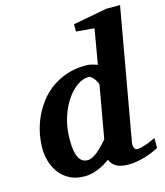

<svg xmlns="http://www.w3.org/2000/svg" viewBox="-112 -822 793 920"><g transform="rotate(-15 285.0 -362.5)"><path d="M376 -394Q376.5 -396 373 -403.8Q369.6 -411.6 363.8 -420.4Q357.9 -429.2 349.9 -436Q341.8 -442.9 333 -442.9Q306.6 -442.9 278.1 -423.3Q249.5 -403.8 225.3 -368.4Q201.2 -333 185.5 -283.7Q169.9 -234.4 169.9 -174.8Q169.9 -114.3 184.6 -86.7Q199.2 -59.1 227.1 -59.1Q239.7 -59.1 252.7 -65.4Q265.6 -71.8 278.6 -82.5Q291.5 -93.3 304.4 -106.7Q317.4 -120.1 330.1 -134.8ZM455.1 -89.8Q452.6 -77.6 453.9 -69.6Q455.1 -61.5 457.8 -56.9Q460.4 -52.2 464.4 -50.5Q468.3 -48.8 471.2 -48.8Q481.4 -48.8 494.1 -52Q506.8 -55.2 519.8 -59.8Q532.7 -64.5 544.2 -69.6Q555.7 -74.7 564 -79.1V-29.8Q551.3 -22.5 533.2 -14.9Q515.1 -7.3 494.6 -1.2Q474.1 4.9 452.9 8.5Q431.6 12.2 412.1 12.2Q374 12.2 352.1 -0.5Q330.1 -13.2 321.8 -36.1Q308.6 -25.9 293.2 -17.1Q277.8 -8.3 261.5 -1.7Q245.1 4.9 228.5 8.5Q211.9 12.2 195.8 12.2Q152.3 12.2 121.3 -3.9Q90.3 -20 70.6 -46.1Q50.8 -72.3 41.5 -104.5Q32.2 -136.7 32.2 -168.9Q32.2 -207 40.5 -246.6Q48.8 -286.1 65.7 -322.8Q82.5 -359.4 107.7 -391.8Q132.8 -424.3 166.5 -448.2Q200.2 -472.2 242.4 -486.1Q284.7 -500 335 -500Q353.5 -500 368.4 -495.6Q383.3 -491.2 393.1 -487.8L422.9 -661.1L333 -668.9V-705.1L502 -736.8H569.8Z"/></g></svg>

Font: Charis SIL Cyr
Style: Bold Italic
Weight: 700
Italic angle: -11°
Foundry: SIL International
Version: Version 5.000